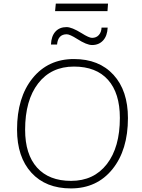

<svg xmlns="http://www.w3.org/2000/svg" viewBox="-20 -1042 791 1070"><path d="M75 -320Q75 -499 161.5 -606Q248 -713 392 -713Q532 -713 612.5 -625Q693 -537 693 -384Q693 -206 606.5 -99Q520 8 375 8Q235 8 155 -79.5Q75 -167 75 -320ZM648 -385Q648 -523 582 -597Q516 -671 392 -671Q265 -671 192.5 -577Q120 -483 120 -319Q120 -182 186.5 -108Q253 -34 376 -34Q503 -34 575.5 -127.5Q648 -221 648 -385ZM351 -891Q380 -891 435 -857Q476 -831 493 -831Q517 -831 531 -847Q545 -863 546 -888H580Q578 -842 554.5 -816.5Q531 -791 493 -791Q463 -791 410 -825Q369 -851 352 -851Q303 -851 298 -794H264Q266 -841 289 -866Q312 -891 351 -891ZM579 -980H287L291 -1022H582Z"/></svg>

Font: Iunito ExtraLight
Style: Italic
Weight: 200
Italic angle: -4.541°
Designer: Vernon Adams
Foundry: Vernon Adams
Version: Version 2.001;November 30, 2019;FontCreator 12.0.0.2547 64-b